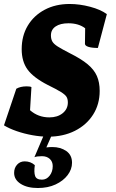

<svg xmlns="http://www.w3.org/2000/svg" viewBox="-20 -675 585 965"><path d="M222 12Q184 12 142.5 4.5Q101 -3 63.5 -16Q26 -29 0 -45L62 -229Q83 -241 114 -241Q133 -241 138 -237L131 -121Q172 -85 228 -85Q269 -85 295 -106Q321 -127 321 -160Q321 -177 314.5 -188Q308 -199 286.5 -212.5Q265 -226 220 -248Q148 -285 118.5 -325.5Q89 -366 89 -428Q89 -495 119.5 -546Q150 -597 204.5 -626Q259 -655 330 -655Q380 -655 433 -641Q486 -627 517 -604L472 -434Q442 -434 424.5 -439.5Q407 -445 407 -455L408 -533Q375 -558 324 -558Q283 -558 259.5 -542Q236 -526 236 -497Q236 -479 243 -466.5Q250 -454 270.5 -441Q291 -428 332 -407Q388 -379 420.5 -352Q453 -325 467 -293Q481 -261 481 -218Q481 -151 448 -99Q415 -47 356.5 -17.5Q298 12 222 12ZM170 270Q117 270 84 249Q51 228 51 194Q51 169 66 152.5Q81 136 104 136Q134 136 155 155Q150 191 156.5 209.5Q163 228 191 228Q214 228 229.5 208Q245 188 245 160Q245 137 230 123.5Q215 110 191 110Q166 110 153 115L202 0H242L213 66Q228 64 243 64Q284 64 313 84Q342 104 342 143Q342 176 320 205Q298 234 259.5 252Q221 270 170 270Z"/></svg>

Font: Petrona Black
Style: Italic
Weight: 900
Italic angle: -9°
Designer: Ringo R. Seeber
Foundry: Ringo R. Seeber
Version: Version 2.001; ttfautohint (v1.8.3)